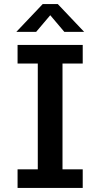

<svg xmlns="http://www.w3.org/2000/svg" viewBox="-20 -920 490 940"><path d="M66 0V-91H165V-609H66V-700H385V-609H286V-91H385V0ZM60 -764 189 -900H263L392 -764H295L226 -845.5L157 -764Z"/></svg>

Font: Trispace Condensed Medium
Style: Regular
Weight: 500
Width: 3
Designer: Tyler Finck
Foundry: Etcetera Type Company
Version: Version 1.210; ttfautohint (v1.8.3)